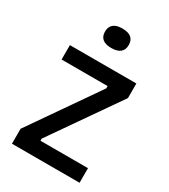

<svg xmlns="http://www.w3.org/2000/svg" viewBox="-177 -794 772 878"><g transform="rotate(30 209.5 -354.5)"><path d="M31 0V-79L278 -435V-447H35V-523H386V-446L137 -88V-77H388V0ZM205 -606Q174 -606 158.5 -619Q143 -632 143 -657Q143 -683 159 -696Q175 -709 205 -709Q237 -709 252.5 -696Q268 -683 268 -658Q268 -632 252 -619Q236 -606 205 -606Z"/></g></svg>

Font: Bricolage Grotesque SemiCondensed
Style: Regular
Weight: 400
Width: 4
Designer: Mathieu Triay
Foundry: Atelier Triay
Version: Version 1.001;gftools[0.9.33.dev8+g029e19f]